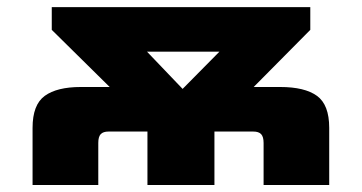

<svg xmlns="http://www.w3.org/2000/svg" viewBox="-20 -526 1029 546"><path d="M72.6 0V-162.4Q72.6 -228.2 107.3 -253.4Q142 -278.6 209.8 -278.6H291.9L127.2 -441.1V-505.8H862.4V-441.1L701.4 -278.6H776.9Q846.6 -278.6 881.4 -253.4Q916.2 -228.2 916.2 -162.4V0H729.6V-119.5Q729.6 -137.1 722.6 -144.5Q715.7 -151.9 700.3 -151.9H589.8V0H399.3V-151.9H288.7Q273.4 -151.9 266.4 -144.5Q259.5 -137.1 259.5 -119.5V0ZM499.3 -273.2 604 -379.1H398Z"/></svg>

Font: Science Gothic
Style: Regular
Weight: 400
Designer: Thomas Phinney, Vassil Kateliev, Brandon Buerkle
Foundry: Font Detective LLC
Version: Version 1.018